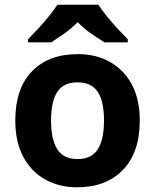

<svg xmlns="http://www.w3.org/2000/svg" viewBox="-20 -786 659 816"><path d="M574 -274Q574 -138 502.5 -64Q431 10 308 10Q232 10 172.5 -23Q113 -56 79 -119.5Q45 -183 45 -274Q45 -410 116 -483Q187 -556 311 -556Q388 -556 447 -523Q506 -490 540 -427.5Q574 -365 574 -274ZM197 -274Q197 -193 223.5 -151.5Q250 -110 310 -110Q369 -110 395.5 -151.5Q422 -193 422 -274Q422 -355 395.5 -395.5Q369 -436 309 -436Q250 -436 223.5 -395.5Q197 -355 197 -274ZM398 -766Q412 -744 434.5 -716.5Q457 -689 481 -663Q505 -637 523 -619V-606H424Q398 -622 367 -643.5Q336 -665 310 -692Q284 -665 254 -644Q224 -623 198 -606H99V-619Q118 -638 141.5 -663.5Q165 -689 187.5 -716.5Q210 -744 224 -766Z"/></svg>

Font: Noto IKEA Simplified Chinese
Style: Bold
Weight: 700
Designer: Monotype Design Team
Foundry: Monotype Imaging Inc.
Version: Version 1.100